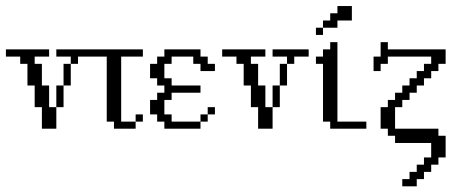

<svg xmlns="http://www.w3.org/2000/svg" viewBox="-20 -435 1551 649"><path d="M170.4 -72.8V-146H194.8V-72.8ZM194.8 -146V-219.2H219.2V-146ZM121.6 0V-72.8H97.2V-146H72.8V-219.2H48.3V-243.7H0V-268.1H146V-243.7H97.2V-219.2H121.6V-146H146V-72.8H170.4V0ZM219.2 -219.2V-243.7H170.4V-268.1H292.5V-243.7H243.7V-219.2Z M438.5 -23.9V-48.3H462.9V-23.9ZM365.2 0V-23.9H340.8V-243.7H268.6V-268.1H462.9V-243.7H389.6V-23.9H438.5V0Z M657.7 -23.9V-48.3H682.1V-23.9ZM682.1 -48.3V-72.8H706.5V-48.3ZM535.6 0V-23.9H511.2V-48.3H487.3V-97.2H511.2V-121.6H535.6V-146H511.2V-170.4H487.3V-219.2H511.2V-243.7H535.6V-268.1H657.7V-243.7H682.1V-219.2H706.5V-194.8H657.7V-219.2H633.3V-243.7H560.1V-219.2H535.6V-170.4H560.1V-146H657.7V-121.6H560.1V-97.2H535.6V-48.3H560.1V-23.9H657.7V0Z M901.4 -72.8V-146H925.8V-72.8ZM925.8 -146V-219.2H950.2V-146ZM852.5 0V-72.8H828.1V-146H803.7V-219.2H779.3V-243.7H731V-268.1H877V-243.7H828.1V-219.2H852.5V-146H877V-72.8H901.4V0ZM950.2 -219.2V-243.7H901.4V-268.1H1023.4V-243.7H974.6V-219.2Z M1096.2 0V-23.9H1071.8V-219.2H1047.9V-243.7H1071.8V-268.1H1096.2V-292.5H1120.6V-23.9H1218.3V0ZM1047.9 -316.9V-341.3H1071.8V-316.9ZM1071.8 -341.3V-365.7H1096.2V-390.1H1120.6V-414.6H1169.4V-365.7H1120.6V-341.3Z M1339.8 194.8V170.4H1364.3V146H1388.7V121.6H1413.1V97.2H1437.5V48.3H1315.4V23.9H1291V0H1266.6V-72.8H1291V-97.2H1315.4V-121.6H1339.8V-146H1364.3V-170.4H1388.7V-194.8H1413.1V-219.2H1437.5V-243.7H1291V-219.2H1266.6V-194.8H1242.7V-243.7H1266.6V-292.5H1291V-268.1H1486.3V-219.2H1461.9V-194.8H1437.5V-170.4H1413.1V-146H1388.7V-121.6H1364.3V-97.2H1339.8V-72.8H1315.4V0H1461.9V23.9H1486.3V97.2H1461.9V121.6H1437.5V146H1413.1V170.4H1388.7V194.8Z"/></svg>

Font: FS Mondwest Regular
Style: Regular
Weight: 400
Designer: NZWStudios2024
Foundry: https://fontstruct.com
Version: Version 1.0